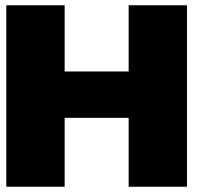

<svg xmlns="http://www.w3.org/2000/svg" viewBox="-20 -708 765 728"><path d="M689 0H467.8V-261.2H225.1V0H3.9V-688H225.1V-437H467.8V-688H689Z"/></svg>

Font: Archivo-RBTV
Style: Regular
Weight: 500
Designer: Hector Gatti
Foundry: Hector Gatti
Version: ""